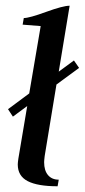

<svg xmlns="http://www.w3.org/2000/svg" viewBox="-20 -650 296 670"><path d="M122 -559Q60 -564 59 -564L63 -587Q82 -587 141 -608.5Q200 -630 223 -630L185 -400L238 -439L256 -413L177 -355L136 -106Q134 -90 134 -84Q134 -55 147.5 -39Q161 -23 185 -23L181 0Q111 0 76.5 -18Q42 -36 42 -76Q42 -82 44 -96L75 -280L25 -243L8 -269L82 -324Z"/></svg>

Font: Judson
Style: Italic
Weight: 400
Italic angle: -9.5°
Version: Version 20110429